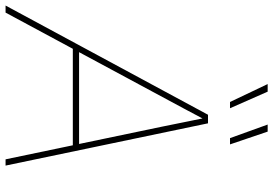

<svg xmlns="http://www.w3.org/2000/svg" viewBox="-181 -816 982 690"><g transform="rotate(90 310.0 -471.0)"><path d="M-15.1 0 377.4 -727.5H408.2L560.1 0H537.6L419.9 -563.5Q412.1 -602.5 404.1 -641.6Q396 -680.7 388.2 -719.7H397Q376 -680.7 355.5 -641.6Q335 -602.5 313.5 -563.5L10.3 0ZM131.8 -241.7 135.7 -264.2H496.6L492.7 -241.7ZM461.4 -806.6 412.6 -941.9H438L483.9 -806.6ZM331.5 -806.6 267.1 -941.9H294.4L354 -806.6Z"/></g></svg>

Font: Inter 16pt Thin
Style: Italic
Weight: 250
Italic angle: -9.3988°
Version: Version 4.001;git-66647c0bb